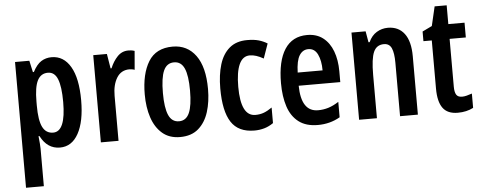

<svg xmlns="http://www.w3.org/2000/svg" viewBox="-55 -899 2997 1191"><g transform="rotate(-5 1443.0 -303.0)"><path d="M290 -646Q365 -646 407.5 -573.5Q450 -501 450 -364Q450 -232 409 -157.5Q368 -83 294 -83Q215 -83 173 -165H167Q173 -110 173 -87V147H62V-636H151L167 -564H173Q197 -610 225.5 -628Q254 -646 290 -646ZM259 -552Q215 -552 194 -511Q173 -470 173 -379V-355Q173 -263 194 -221Q215 -179 260 -179Q338 -179 338 -363Q338 -458 319.5 -505Q301 -552 259 -552Z M768 -646Q776 -646 785.5 -645Q795 -644 807 -640L797 -523Q790 -526 780.5 -527.5Q771 -529 765 -529Q713 -529 686 -485.5Q659 -442 659 -373V-93H549V-636H634L649 -545H655Q672 -587 700 -616.5Q728 -646 768 -646Z M1240 -365Q1240 -286 1220 -222.5Q1200 -159 1156.5 -121Q1113 -83 1042 -83Q975 -83 931.5 -120.5Q888 -158 867 -221.5Q846 -285 846 -365Q846 -493 893 -569.5Q940 -646 1044 -646Q1135 -646 1187.5 -574Q1240 -502 1240 -365ZM959 -364Q959 -272 979 -226.5Q999 -181 1044 -181Q1088 -181 1108 -226Q1128 -271 1128 -365Q1128 -459 1108 -503.5Q1088 -548 1044 -548Q999 -548 979 -503.5Q959 -459 959 -364Z M1505 -83Q1405 -83 1360.5 -151.5Q1316 -220 1316 -361Q1316 -446 1335.5 -510Q1355 -574 1397.5 -610Q1440 -646 1508 -646Q1551 -646 1580 -637.5Q1609 -629 1633 -614L1601 -523Q1554 -550 1516 -550Q1472 -550 1450 -502Q1428 -454 1428 -362Q1428 -179 1519 -179Q1548 -179 1572 -188Q1596 -197 1623 -216V-119Q1596 -100 1566.5 -91.5Q1537 -83 1505 -83Z M1881 -645Q1940 -645 1980 -614Q2020 -583 2040.5 -528.5Q2061 -474 2061 -403V-336H1802Q1804 -174 1909 -174Q1942 -174 1973 -183.5Q2004 -193 2038 -215V-119Q2007 -101 1972.5 -92Q1938 -83 1900 -83Q1826 -83 1780.5 -118Q1735 -153 1714.5 -215.5Q1694 -278 1694 -361Q1694 -499 1741.5 -572Q1789 -645 1881 -645ZM1881 -557Q1846 -557 1825.5 -524.5Q1805 -492 1803 -418H1958Q1958 -479 1939 -518Q1920 -557 1881 -557Z M2384 -646Q2450 -646 2486.5 -598Q2523 -550 2523 -456V-93H2412V-426Q2412 -486 2398.5 -516.5Q2385 -547 2351 -547Q2305 -547 2286.5 -505Q2268 -463 2268 -363V-93H2157V-636H2245L2257 -567H2264Q2282 -607 2314 -626.5Q2346 -646 2384 -646Z M2806 -180Q2820 -180 2835 -184Q2850 -188 2868 -194V-105Q2826 -83 2771 -83Q2707 -83 2678 -123Q2649 -163 2649 -244V-544H2597V-604L2657 -633L2685 -753H2760V-636H2861V-544H2760V-246Q2760 -213 2770 -196.5Q2780 -180 2806 -180Z"/></g></svg>

Font: Noto Sans Kannada UI ExtraCondensed SemiBold
Style: Regular
Weight: 600
Width: 2
Designer: Jelle Bosma - Monotype Design Team
Foundry: Monotype Imaging Inc.
Version: Version 2.005; ttfautohint (v1.8.4.7-5d5b)